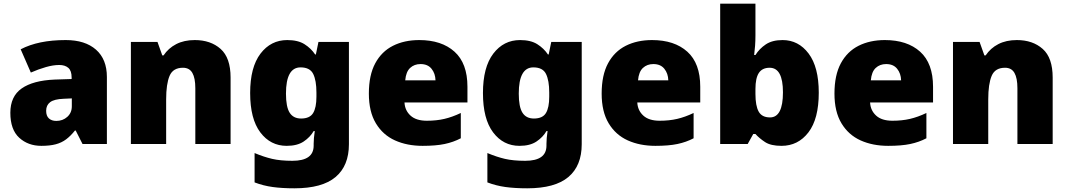

<svg xmlns="http://www.w3.org/2000/svg" viewBox="-20 -780 5786 1040"><path d="M336 -563Q441 -563 500 -511Q559 -459 559 -363V0H427L390 -73H386Q363 -44 338.5 -25.5Q314 -7 282 1.5Q250 10 204 10Q132 10 84 -34Q36 -78 36 -169Q36 -258 97.5 -301Q159 -344 276 -349L368 -352V-360Q368 -397 350 -412.5Q332 -428 301 -428Q268 -428 228 -416.5Q188 -405 147 -387L92 -513Q140 -538 200.5 -550.5Q261 -563 336 -563ZM325 -245Q273 -243 251.5 -226.5Q230 -210 230 -180Q230 -152 245 -138.5Q260 -125 285 -125Q320 -125 344.5 -147Q369 -169 369 -204V-247Z M1035 -563Q1121 -563 1175 -515Q1229 -467 1229 -360V0H1038V-302Q1038 -357 1022 -385Q1006 -413 971 -413Q917 -413 898.5 -369Q880 -325 880 -242V0H689V-553H833L859 -480H866Q892 -519 934.5 -541Q977 -563 1035 -563Z M1536 -563Q1594 -563 1629.5 -540.5Q1665 -518 1687 -485H1691L1705 -553H1870V1Q1870 118 1797.5 179Q1725 240 1575 240Q1508 240 1457 233Q1406 226 1359 208V49Q1409 70 1454 80.5Q1499 91 1564 91Q1679 91 1679 9V-1Q1679 -30 1685 -70H1679Q1660 -37 1625 -13.5Q1590 10 1533 10Q1445 10 1390 -63Q1335 -136 1335 -276Q1335 -416 1391 -489.5Q1447 -563 1536 -563ZM1608 -415Q1529 -415 1529 -273Q1529 -201 1549 -169.5Q1569 -138 1611 -138Q1658 -138 1676 -167.5Q1694 -197 1694 -256V-279Q1694 -344 1676.5 -379.5Q1659 -415 1608 -415Z M2251 -563Q2372 -563 2442 -500Q2512 -437 2512 -310V-225H2171Q2173 -182 2203.5 -154Q2234 -126 2292 -126Q2344 -126 2387 -136Q2430 -146 2476 -168V-31Q2436 -10 2388.5 0Q2341 10 2269 10Q2185 10 2119.5 -19.5Q2054 -49 2016 -112Q1978 -175 1978 -273Q1978 -373 2012.5 -437Q2047 -501 2108.5 -532Q2170 -563 2251 -563ZM2258 -433Q2224 -433 2201.5 -412Q2179 -391 2175 -345H2339Q2338 -382 2317.5 -407.5Q2297 -433 2258 -433Z M2797 -563Q2855 -563 2890.5 -540.5Q2926 -518 2948 -485H2952L2966 -553H3131V1Q3131 118 3058.5 179Q2986 240 2836 240Q2769 240 2718 233Q2667 226 2620 208V49Q2670 70 2715 80.5Q2760 91 2825 91Q2940 91 2940 9V-1Q2940 -30 2946 -70H2940Q2921 -37 2886 -13.5Q2851 10 2794 10Q2706 10 2651 -63Q2596 -136 2596 -276Q2596 -416 2652 -489.5Q2708 -563 2797 -563ZM2869 -415Q2790 -415 2790 -273Q2790 -201 2810 -169.5Q2830 -138 2872 -138Q2919 -138 2937 -167.5Q2955 -197 2955 -256V-279Q2955 -344 2937.5 -379.5Q2920 -415 2869 -415Z M3512 -563Q3633 -563 3703 -500Q3773 -437 3773 -310V-225H3432Q3434 -182 3464.5 -154Q3495 -126 3553 -126Q3605 -126 3648 -136Q3691 -146 3737 -168V-31Q3697 -10 3649.5 0Q3602 10 3530 10Q3446 10 3380.5 -19.5Q3315 -49 3277 -112Q3239 -175 3239 -273Q3239 -373 3273.5 -437Q3308 -501 3369.5 -532Q3431 -563 3512 -563ZM3519 -433Q3485 -433 3462.5 -412Q3440 -391 3436 -345H3600Q3599 -382 3578.5 -407.5Q3558 -433 3519 -433Z M4072 -588Q4072 -559 4070 -532Q4068 -505 4065 -482H4072Q4093 -516 4128 -539.5Q4163 -563 4219 -563Q4305 -563 4360 -490Q4415 -417 4415 -278Q4415 -136 4359 -63Q4303 10 4213 10Q4155 10 4124 -10.5Q4093 -31 4072 -54H4060L4030 0H3881V-760H4072ZM4149 -413Q4109 -413 4090.5 -385Q4072 -357 4072 -298V-271Q4072 -207 4089.5 -175.5Q4107 -144 4151 -144Q4221 -144 4221 -280Q4221 -413 4149 -413Z M4773 -563Q4894 -563 4964 -500Q5034 -437 5034 -310V-225H4693Q4695 -182 4725.5 -154Q4756 -126 4814 -126Q4866 -126 4909 -136Q4952 -146 4998 -168V-31Q4958 -10 4910.5 0Q4863 10 4791 10Q4707 10 4641.5 -19.5Q4576 -49 4538 -112Q4500 -175 4500 -273Q4500 -373 4534.5 -437Q4569 -501 4630.5 -532Q4692 -563 4773 -563ZM4780 -433Q4746 -433 4723.5 -412Q4701 -391 4697 -345H4861Q4860 -382 4839.5 -407.5Q4819 -433 4780 -433Z M5488 -563Q5574 -563 5628 -515Q5682 -467 5682 -360V0H5491V-302Q5491 -357 5475 -385Q5459 -413 5424 -413Q5370 -413 5351.5 -369Q5333 -325 5333 -242V0H5142V-553H5286L5312 -480H5319Q5345 -519 5387.5 -541Q5430 -563 5488 -563Z"/></svg>

Font: Noto Sans Arabic Blk
Style: Regular
Weight: 900
Designer: Monotype Design Team, Nadine Chahine, Nizar Qandah and Khaled Hosny
Foundry: Monotype Imaging Inc.
Version: Version 2.012; ttfautohint (v1.8.4.7-5d5b)